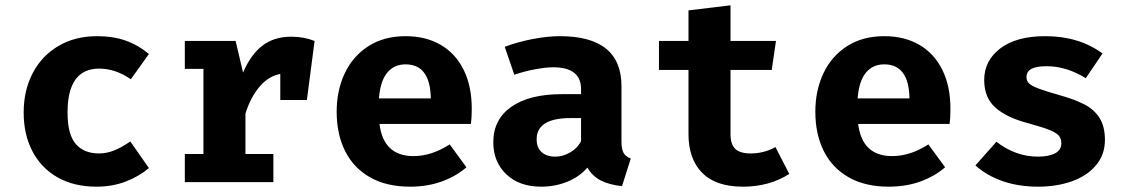

<svg xmlns="http://www.w3.org/2000/svg" viewBox="-20 -685 4240 722"><path d="M470 -153 540 -53Q502 -21 452 -2Q402 17 343 17Q258 17 196.5 -18Q135 -53 102 -116Q69 -179 69 -262Q69 -345 103 -410Q137 -475 199.5 -512Q262 -549 346 -549Q405 -549 452 -532.5Q499 -516 540 -482L472 -387Q414 -427 353 -427Q234 -427 234 -262Q234 -179 265 -143.5Q296 -108 352 -108Q382 -108 410 -119.5Q438 -131 470 -153Z M1163 -531 1134 -309H1034V-407Q990 -399 956 -359Q922 -319 903 -258V-106H1008V0H675V-106H745V-426H675V-531H866L894 -412Q923 -480 967 -513.5Q1011 -547 1075 -547Q1123 -547 1163 -531Z M1535 -98Q1603 -98 1671 -142L1734 -56Q1695 -22 1641 -2.5Q1587 17 1522 17Q1433 17 1371 -18.5Q1309 -54 1277.5 -117.5Q1246 -181 1246 -265Q1246 -345 1276.5 -409.5Q1307 -474 1365.5 -511.5Q1424 -549 1505 -549Q1581 -549 1637 -516.5Q1693 -484 1723.5 -422.5Q1754 -361 1754 -276Q1754 -243 1751 -219H1407Q1422 -98 1535 -98ZM1405 -315H1600Q1598 -443 1505 -443Q1462 -443 1436 -411.5Q1410 -380 1405 -315Z M2352 -89 2319 15Q2271 10 2239 -6.5Q2207 -23 2189 -55Q2159 -20 2113 -1.5Q2067 17 2015 17Q1933 17 1884 -29.5Q1835 -76 1835 -150Q1835 -236 1903 -283.5Q1971 -331 2094 -331H2165V-350Q2165 -432 2060 -432Q2033 -432 1992.5 -424.5Q1952 -417 1914 -404L1878 -509Q1929 -528 1984.5 -538.5Q2040 -549 2085 -549Q2317 -549 2317 -361V-153Q2317 -124 2325 -110Q2333 -96 2352 -89ZM2165 -154V-241H2126Q1998 -241 1998 -161Q1998 -130 2016.5 -113Q2035 -96 2069 -96Q2096 -96 2123.5 -111.5Q2151 -127 2165 -154Z M2774 17Q2672 17 2620.5 -35Q2569 -87 2569 -181V-422H2458V-531H2569V-646L2727 -665V-531H2898L2882 -422H2727V-181Q2727 -142 2745 -125Q2763 -108 2803 -108Q2853 -108 2896 -132L2948 -31Q2873 17 2774 17Z M3335 -98Q3403 -98 3471 -142L3534 -56Q3495 -22 3441 -2.5Q3387 17 3322 17Q3233 17 3171 -18.5Q3109 -54 3077.5 -117.5Q3046 -181 3046 -265Q3046 -345 3076.5 -409.5Q3107 -474 3165.5 -511.5Q3224 -549 3305 -549Q3381 -549 3437 -516.5Q3493 -484 3523.5 -422.5Q3554 -361 3554 -276Q3554 -243 3551 -219H3207Q3222 -98 3335 -98ZM3205 -315H3400Q3398 -443 3305 -443Q3262 -443 3236 -411.5Q3210 -380 3205 -315Z M3971 -146Q3971 -164 3961.5 -175Q3952 -186 3926 -196.5Q3900 -207 3845 -222Q3765 -243 3723 -280.5Q3681 -318 3681 -384Q3681 -457 3741.5 -503Q3802 -549 3911 -549Q4037 -549 4126 -484L4063 -391Q3990 -436 3916 -436Q3877 -436 3858.5 -426Q3840 -416 3840 -395Q3840 -381 3849.5 -371.5Q3859 -362 3885.5 -352Q3912 -342 3965 -327Q4022 -311 4058.5 -292Q4095 -273 4115 -241Q4135 -209 4135 -159Q4135 -103 4101 -63Q4067 -23 4010 -3Q3953 17 3884 17Q3810 17 3750 -4Q3690 -25 3648 -63L3727 -152Q3799 -96 3883 -96Q3924 -96 3947.5 -108.5Q3971 -121 3971 -146Z"/></svg>

Font: Fira Mono
Style: Bold
Weight: 700
Monospace: yes
Designer: Carrois Corporate & Edenspiekermann AG
Foundry: Carrois Corporate GbR & Edenspiekermann AG
Version: Version 3.206